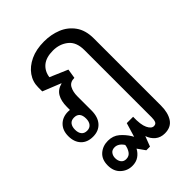

<svg xmlns="http://www.w3.org/2000/svg" viewBox="-238 -677 1070 1070"><g transform="rotate(-45 297.0 -142.5)"><path d="M165 277Q126 277 97.5 250.5Q69 224 69 178Q69 131 97.5 106Q126 81 167 81Q207 81 234 104Q261 127 280 158L286 169L311 86H361Q359 147 373 176Q387 205 406 205Q422 205 427 193Q432 181 432 162V-369Q432 -432 395 -461.5Q358 -491 306 -491Q252 -491 222.5 -466.5Q193 -442 187 -400L292 -355L283 -299Q249 -299 235.5 -274.5Q222 -250 222 -214V-103Q222 -51 196 -22Q170 7 125 7Q80 7 54.5 -20Q29 -47 29 -93Q29 -138 55.5 -164.5Q82 -191 125 -191Q132 -191 139 -190V-214Q139 -260 156 -289Q173 -318 210 -327V-329L103 -372V-404Q103 -448 128 -483.5Q153 -519 198.5 -540.5Q244 -562 307 -562Q362 -562 409 -543Q456 -524 485.5 -483Q515 -442 515 -378V152Q515 208 492.5 242.5Q470 277 421 277Q388 277 365.5 258.5Q343 240 333 210L310 270H281L249 225Q237 248 216 262.5Q195 277 165 277ZM125 -40Q146 -40 157.5 -54Q169 -68 169 -92Q169 -144 125 -144Q103 -144 92 -130Q81 -116 81 -92Q81 -68 92 -54Q103 -40 125 -40ZM167 226Q191 226 203.5 207.5Q216 189 219 166Q208 149 195 141Q182 133 168 133Q147 133 137 146.5Q127 160 127 178Q127 199 137.5 212.5Q148 226 167 226Z"/></g></svg>

Font: Noto Sans Thai Looped SemiCond
Style: Regular
Weight: 400
Width: 4
Designer: Sasikarn Vongin, Ben Mitchell
Foundry: The Fontpad Ltd
Version: Version 1.001